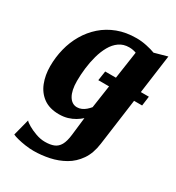

<svg xmlns="http://www.w3.org/2000/svg" viewBox="-192 -682 965 1051"><g transform="rotate(30 290.0 -156.0)"><path d="M295 -259.5 304 -319.5H580L572 -259.5ZM481 35Q472.5 99 443.2 141.2Q414 183.5 371.5 207.8Q329 232 279.5 242.5Q230 253 181 253Q155.5 253 128.2 249Q101 245 78.5 239.2Q56 233.5 45.5 228L72.5 123.5Q78 131.5 100 144.5Q122 157.5 151.8 168.2Q181.5 179 210.5 179Q243.5 179 266 170Q288.5 161 301.8 137.5Q315 114 320 70.5L333 -41.5Q318 -28 298.5 -16.2Q279 -4.5 254.8 2.8Q230.5 10 201 10Q141.5 10 103.2 -17.5Q65 -45 46.8 -91.5Q28.5 -138 28.5 -194.5Q28.5 -251 42 -305.2Q55.5 -359.5 82.8 -406Q110 -452.5 150.2 -488Q190.5 -523.5 243.5 -543.5Q296.5 -563.5 363 -563.5Q394 -563.5 427 -556.5Q460 -549.5 481.5 -541L562.5 -563.5ZM397 -492Q388 -495.5 376.5 -497.8Q365 -500 352.5 -500Q316.5 -500 290 -481.5Q263.5 -463 245.5 -431Q227.5 -399 216.8 -359.8Q206 -320.5 201 -278.5Q196 -236.5 196 -198Q196 -167.5 201 -144.2Q206 -121 215.5 -105Q225 -89 238 -80.8Q251 -72.5 267.5 -72.5Q282 -72.5 295.8 -78.5Q309.5 -84.5 321 -94.5Q332.5 -104.5 342 -116Z"/></g></svg>

Font: Merriweather 28pt Black
Style: Italic
Weight: 900
Italic angle: -7.8°
Version: Version 2.101